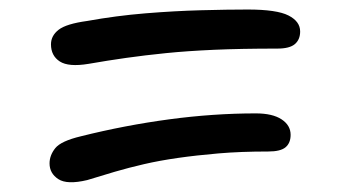

<svg xmlns="http://www.w3.org/2000/svg" viewBox="-20 -531 740 403"><path d="M163 -153Q121 -143 102.5 -155Q84 -167 84 -188Q84 -205 96 -220Q108 -235 150 -245Q242 -268 335 -280.5Q428 -293 517 -293Q552 -293 571 -280.5Q590 -268 590 -248Q590 -231 579.5 -222Q569 -213 543 -213Q485 -213 438.5 -209Q392 -205 353.5 -199.5Q315 -194 282.5 -186.5Q250 -179 221 -170.5Q192 -162 163 -153ZM166 -397Q124 -390 105.5 -402Q87 -414 87 -438Q87 -456 103 -468.5Q119 -481 163 -487Q224 -498 285 -503Q346 -508 402 -509.5Q458 -511 500 -511Q561 -511 585.5 -498.5Q610 -486 610 -465Q610 -448 599 -438.5Q588 -429 562 -429Q486 -429 429.5 -426.5Q373 -424 328.5 -419.5Q284 -415 245 -409.5Q206 -404 166 -397Z"/></svg>

Font: Shantell Sans
Style: Regular
Weight: 400
Designer: Stephen Nixon, Anya Danilova, Shantell Martin
Foundry: Arrow Type
Version: Version 1.008;[ac192a2d6]